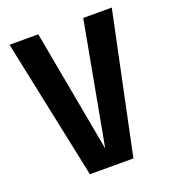

<svg xmlns="http://www.w3.org/2000/svg" viewBox="-125 -772 786 869"><g transform="rotate(-20 268.0 -337.5)"><path d="M160 0 18.5 -675H157L265 -86L373.5 -675H511L369.5 0Z"/></g></svg>

Font: Anybody SemiBold
Style: Regular
Weight: 600
Designer: Tyler Finck
Foundry: Etcetera Type Company
Version: Version 1.010; ttfautohint (v1.8.3) -l 8 -r 50 -G 200 -x 14 